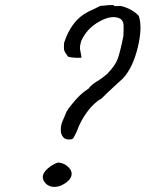

<svg xmlns="http://www.w3.org/2000/svg" viewBox="-20 -742 575 758"><path d="M183 -88Q201 -99 209.5 -100Q218 -101 236 -93Q266 -74 262.5 -51Q259 -28 222 -10Q188 4 163 -15Q127 -50 183 -88ZM297 -542 302 -515Q296 -513 276.5 -514Q257 -515 248 -519Q234 -538 233 -545.5Q232 -553 232.5 -560.5Q233 -568 233 -573Q262 -662 327 -695L377 -719Q386 -719 410 -722Q414 -721 419 -722Q431 -723 431 -718H460Q505 -705 528 -679Q543 -634 524 -555Q505 -476 466 -433Q465 -432 430 -400Q395 -368 382 -354Q350 -336 323.5 -299.5Q297 -263 283 -223Q272 -199 268 -195Q264 -191 249.5 -191.5Q235 -192 227.5 -203Q220 -214 220 -226.5Q220 -239 221.5 -246.5Q223 -254 225.5 -260.5Q228 -267 233.5 -279Q239 -291 242 -300Q253 -319 275.5 -344.5Q298 -370 315 -382L332 -394Q332 -398 346 -409Q360 -420 370 -425Q393 -441 403 -450Q434 -482 444 -508Q454 -534 467 -599Q469 -633 467.5 -646.5Q466 -660 455 -668Q423 -685 373 -657.5Q323 -630 301 -581Q293 -557 297 -542Z"/></svg>

Font: Caveat
Style: Regular
Weight: 400
Designer: Pablo Impallari
Foundry: Creative Lab NY
Version: Version 1.096; ttfautohint (v1.3)